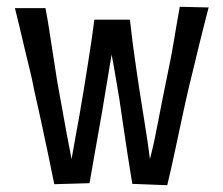

<svg xmlns="http://www.w3.org/2000/svg" viewBox="-20 -540 657 566"><path d="M140 3Q133 -33 123.5 -77.5Q114 -122 103.5 -171.5Q93 -221 81 -273Q75 -306 67 -337.5Q59 -369 52 -399.5Q45 -430 38 -459Q31 -488 24 -516H114Q120 -485 124.5 -456Q129 -427 133 -401Q137 -375 141 -349.5Q145 -324 149 -298Q156 -261 162.5 -224Q169 -187 176 -149Q183 -111 191 -71Q196 -100 202 -133Q208 -166 214.5 -202Q221 -238 227 -276Q233 -313 238.5 -347.5Q244 -382 249 -415.5Q254 -449 258 -482H363Q367 -445 371.5 -410.5Q376 -376 381 -342.5Q386 -309 391 -275Q398 -230 404.5 -190Q411 -150 415.5 -119.5Q420 -89 422 -71Q429 -98 435 -126Q441 -154 446.5 -183.5Q452 -213 458 -242.5Q464 -272 470 -302Q476 -331 481.5 -358.5Q487 -386 491.5 -413Q496 -440 500.5 -466.5Q505 -493 510 -520L595 -518Q588 -491 581 -463.5Q574 -436 567 -407.5Q560 -379 553 -349Q546 -319 538 -288Q527 -241 516.5 -192Q506 -143 495.5 -93.5Q485 -44 473 6L370 2Q363 -40 356.5 -82Q350 -124 344 -165.5Q338 -207 332 -247Q326 -282 320.5 -315.5Q315 -349 309 -379Q304 -347 298.5 -316Q293 -285 288 -253Q281 -209 273.5 -168Q266 -127 259 -86.5Q252 -46 244 0Z"/></svg>

Font: Truculenta Medium
Style: Regular
Weight: 500
Version: Version 1.002